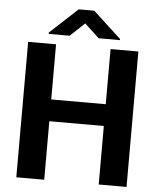

<svg xmlns="http://www.w3.org/2000/svg" viewBox="-60 -954 825 1004"><g transform="rotate(5 353.0 -451.5)"><path d="M210 -710.9V-421.4H496.1V-710.9H642.1V0H496.1V-307.1H210V0H63.5V-710.9ZM393.6 -903.3 541 -767.6V-761.7H429.2L352.5 -833L276.9 -761.7H167V-769L312 -903.3Z"/></g></svg>

Font: Vazirmatn RD
Style: Bold
Weight: 700
Designer: Saber Rastikerdar
Foundry: Saber Rastikerdar
Version: Version 32.102